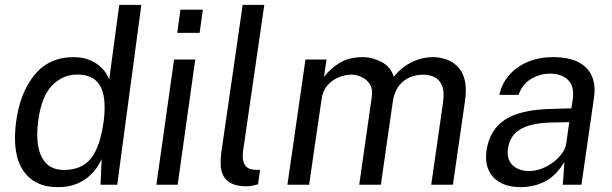

<svg xmlns="http://www.w3.org/2000/svg" viewBox="-20 -763 2528 793"><path d="M218.3 10Q122.1 10 75.6 -59Q29.1 -128 46.6 -260.7Q62.9 -381.5 123.1 -454.3Q183.3 -527 282.9 -527Q317.9 -527 343.7 -517.6Q369.5 -508.2 387.3 -493.7Q405.2 -479.2 416 -463.5Q426.8 -447.8 431.2 -435L472.5 -743H563.8L464.2 0H395.3L399.8 -106Q393.2 -90.8 379.9 -71.1Q366.6 -51.4 345.1 -32.8Q323.6 -14.2 292.4 -2.1Q261.2 10 218.3 10ZM244.2 -61Q317.6 -61 355.8 -108.8Q394 -156.6 408.6 -265Q416.1 -325.4 407.9 -367.9Q399.7 -410.4 373.2 -432.7Q346.7 -455 298.5 -455Q238.5 -455 194.8 -409.6Q151.1 -364.2 138.1 -265Q125.1 -168.1 152.1 -114.6Q179.1 -61 244.2 -61Z M625.9 0 698.9 -517H786.4L713.8 0ZM712.1 -627.2 725.2 -723H817.7L804.6 -627.2Z M999.3 6.4Q959.5 6.4 936.4 -5.1Q913.2 -16.5 902.9 -36.1Q892.6 -55.7 891.4 -80.8Q890.3 -105.8 894 -133L982.3 -743H1071.6L984.3 -142Q979 -102.8 990.6 -83.3Q1002.2 -63.9 1028.2 -62L1054.1 -61.3L1045.6 -1.7Q1033.2 1.8 1020.8 4.1Q1008.5 6.4 999.3 6.4Z M1167.1 0 1241.6 -517H1328.5L1318.1 -445.2Q1342.9 -478.5 1381.8 -502.7Q1420.7 -527 1477.8 -527Q1517.9 -527 1555.9 -507.1Q1593.9 -487.3 1606.5 -445.8Q1636 -483.7 1679.1 -505.4Q1722.3 -527 1767.9 -527Q1793.9 -527 1820.5 -518.6Q1847 -510.2 1868.2 -490.1Q1889.3 -469.9 1898.8 -434.6Q1908.3 -399.2 1900.4 -345L1850.6 0H1761L1809.5 -337.1Q1816.3 -383.2 1805.8 -408.8Q1795.4 -434.3 1774.4 -444.4Q1753.5 -454.6 1728.2 -454.6Q1700.5 -454.6 1673.9 -444.1Q1647.4 -433.5 1628 -409Q1608.6 -384.5 1602.3 -342.8L1553 0H1463.7L1515.7 -364Q1520.3 -394.1 1508.1 -414.2Q1495.8 -434.3 1474.7 -444.4Q1453.6 -454.6 1431.2 -454.6Q1406.7 -454.6 1380.1 -444.3Q1353.6 -433.9 1333.5 -411.5Q1313.4 -389.1 1308.2 -353.5L1256.7 0Z M2129.6 10Q2081.9 10 2048 -7.9Q2014.2 -25.7 1998.6 -59.2Q1983.1 -92.6 1989.2 -139.9Q2001.6 -225.9 2064.7 -267.9Q2127.8 -310 2254 -313L2339.9 -315.6L2345.9 -356Q2352.8 -405.6 2326.5 -432.3Q2300.3 -459.1 2250.6 -458.8Q2209.8 -458.6 2173.4 -436.9Q2137.1 -415.3 2121.8 -371.1H2042.4Q2051.6 -416 2081.7 -451.3Q2111.7 -486.6 2158.6 -506.8Q2205.5 -527 2264.8 -527Q2328.6 -527 2368.5 -506.5Q2408.5 -486 2424.6 -448.8Q2440.8 -411.5 2433.5 -360.8L2381.4 0H2304.7L2311.1 -93.8Q2273.7 -33.4 2227.6 -11.7Q2181.6 10 2129.6 10ZM2166.1 -56.6Q2190.4 -56.6 2215.8 -66Q2241.2 -75.4 2263.2 -91.7Q2285.3 -108 2300.4 -128.2Q2315.4 -148.4 2318.5 -169.8L2331.2 -258.4L2260.5 -257.1Q2205.3 -256.1 2166.6 -244.9Q2127.9 -233.8 2105.8 -210.4Q2083.8 -187 2077.8 -148.8Q2072.1 -105.3 2096.9 -80.9Q2121.7 -56.6 2166.1 -56.6Z"/></svg>

Font: Public Sans Thin
Style: Italic
Weight: 100
Italic angle: -8°
Designer: The Public Sans project authors (U.S. Web Design System). Libre Franklin designed by Pablo Impallari and Rodrigo Fuenzal
Version: Version 2.000